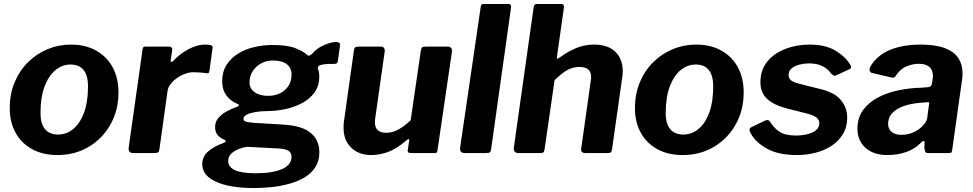

<svg xmlns="http://www.w3.org/2000/svg" viewBox="-20 -762 4845 956"><path d="M266.3 10Q193.4 10 139.9 -19.3Q86.3 -48.6 57.4 -101.4Q28.5 -154.3 28.5 -223.1Q28.5 -293.4 52.6 -351.6Q76.8 -409.8 119 -451.8Q161.2 -493.9 216.4 -516.9Q271.6 -540 332.7 -540Q406.3 -540 459.5 -509.7Q512.8 -479.4 541.4 -425.9Q569.9 -372.4 569.9 -302.3Q569.9 -212.6 529.8 -141.7Q489.7 -70.9 421 -30.4Q352.4 10 266.3 10ZM269.6 -92.1Q311.2 -92.1 344.7 -119.7Q378.3 -147.3 398.3 -200.8Q418.2 -254.2 418.2 -332.1Q418.2 -386 396.3 -413.4Q374.4 -440.7 330.7 -440.7Q290.1 -440.7 256.1 -413Q222.1 -385.2 201.9 -331.3Q181.6 -277.3 181.6 -199Q181.6 -146.1 204 -119.1Q226.3 -92.1 269.6 -92.1Z M641.6 0Q629.8 0 624.6 -7.3Q619.5 -14.6 620.5 -25L689.7 -515.6Q691.4 -524.9 693.9 -527.4Q696.5 -530 704.1 -530H823.4Q830.5 -530 834.7 -525.1Q838.8 -520.3 837.1 -508.9L830 -464.3Q829 -454.3 832.7 -453.4Q836.4 -452.6 842.5 -458.7Q866.3 -483.9 893.7 -502.1Q921.1 -520.4 948.7 -530.2Q976.3 -540 998.7 -540Q1018.7 -540 1029.5 -537Q1040.4 -534 1038.7 -524.7L1023.3 -413.2Q1021.9 -402 1019.2 -399.2Q1016.6 -396.4 1011 -397.1Q991.3 -400 972.6 -401.2Q953.8 -402.4 942.5 -402.4Q922.8 -402.4 901.2 -394.4Q879.6 -386.5 860.7 -373.1Q841.9 -359.6 829.3 -343.3Q816.8 -327 814.5 -310.6L773.8 -18.7Q772.1 -6.1 767 -3.1Q762 0 748.4 0H641.6Z M1245.6 174.3Q1124.9 174.3 1056 143.1Q987.1 112 987.1 55.8Q987.1 16.1 1018.3 -9.6Q1049.5 -35.2 1092.1 -49.7Q1102.3 -53.4 1104 -58Q1105.6 -62.7 1096.4 -66.4Q1074.2 -76 1062.6 -90.7Q1051 -105.5 1051 -129.9Q1051 -155.7 1067.5 -174.7Q1083.9 -193.7 1108.6 -207.3Q1133.2 -220.9 1155.9 -228.3Q1166.9 -232.4 1169.2 -236.8Q1171.6 -241.1 1162.3 -244.6Q1126.5 -259.6 1106.3 -288.1Q1086.2 -316.6 1086.2 -355.8Q1086.2 -403.5 1107.4 -437.8Q1128.6 -472 1164.6 -494.5Q1200.6 -517 1245.4 -527.5Q1290.1 -538 1337.3 -538Q1409.4 -538 1449.7 -522.6Q1489.9 -507.1 1510.4 -487.7Q1517.2 -481.6 1526 -487.8Q1534.8 -494 1541.9 -502.3Q1556.8 -518.1 1576.8 -529.1Q1596.9 -540.1 1617.1 -546.4Q1637.3 -552.8 1650.7 -552.8Q1662 -552.8 1668.1 -549.3Q1674.3 -545.8 1672.6 -533.8L1663.4 -465.9Q1661.7 -451.8 1657.3 -447.6Q1652.9 -443.4 1643.6 -443.8Q1628.6 -444.2 1613 -443.5Q1597.5 -442.7 1589.4 -440.9Q1555.5 -436.6 1564.2 -416.2Q1566.7 -410.5 1568.2 -401.6Q1569.7 -392.8 1569.7 -381.3Q1569.7 -334.3 1546 -301.6Q1522.3 -268.9 1483.7 -248.5Q1445.1 -228.1 1400.1 -218.6Q1355.1 -209 1312.3 -209Q1304.4 -209 1285.3 -207.9Q1266.2 -206.7 1244.6 -202.8Q1223 -198.9 1207.7 -190.8Q1192.3 -182.8 1192.3 -169.1Q1192.3 -159.5 1205.6 -155.9Q1218.9 -152.4 1248.3 -150.1L1390.1 -141.7Q1483.9 -136.2 1527 -100.3Q1570.1 -64.4 1570.1 -4.1Q1570.1 38.9 1550.4 69.9Q1530.7 100.9 1497.4 120.9Q1464 140.9 1422 152.6Q1379.9 164.4 1334.3 169.4Q1288.7 174.3 1245.6 174.3ZM1253.8 100.7Q1294.4 100.7 1327.3 95.5Q1360.3 90.4 1383.3 80.5Q1406.3 70.6 1419 55.2Q1431.6 39.7 1431.6 19.4Q1431.6 -1.5 1416 -11.5Q1400.5 -21.4 1361.6 -23L1209.8 -31.1Q1190.6 -28.5 1168.9 -20.1Q1147.2 -11.6 1131.7 2.7Q1116.3 17.1 1116.3 39.1Q1116.3 69.9 1149.8 85.3Q1183.4 100.7 1253.8 100.7ZM1315.7 -284.8Q1347.3 -284.8 1373.5 -297.1Q1399.6 -309.5 1415.7 -333.6Q1431.7 -357.7 1431.7 -392Q1431.7 -423.5 1408.2 -442.1Q1384.6 -460.8 1338.6 -460.8Q1307.7 -460.8 1281.2 -446.8Q1254.7 -432.8 1238.6 -408.2Q1222.4 -383.6 1222.4 -350.6Q1222.4 -321.5 1247.6 -303.1Q1272.8 -284.8 1315.7 -284.8Z M1828.1 10Q1766.7 10 1728.7 -26.8Q1690.6 -63.6 1690.6 -126.3Q1690.6 -133.4 1691 -141.4Q1691.4 -149.4 1692.4 -155.8L1742.1 -510.3Q1743.8 -522.4 1748.6 -526.2Q1753.5 -530 1766 -530H1876.4Q1887.1 -530 1892.1 -522.9Q1897.1 -515.7 1895.4 -504.3L1847.9 -170.8Q1846.9 -166 1846.8 -161.6Q1846.7 -157.2 1846.7 -154.1Q1846.7 -125.7 1861.7 -113.2Q1876.7 -100.7 1902.5 -100.7Q1936 -100.7 1966.7 -118.8Q1997.3 -137 2024.8 -163.2L2075.6 -511.3Q2077.3 -523.4 2082.5 -526.7Q2087.7 -530 2101 -530H2209.2Q2220.6 -530 2226.3 -522.9Q2232 -515.7 2230.3 -504.3L2158.3 -13.7Q2157.3 -5.4 2154.5 -2.7Q2151.7 0 2143.9 0H2025.3Q2018.4 0 2013.8 -2.9Q2009.1 -5.7 2010.1 -14L2017.7 -62.9Q2018.7 -68.6 2014.9 -69Q2011.1 -69.4 2004 -63.3Q1957.5 -23 1915 -6.5Q1872.5 10 1828.1 10Z M2425.5 -19.6Q2423.8 -6.1 2418.7 -3.1Q2413.7 0 2399.3 0H2293.2Q2280.5 0 2275.1 -7.1Q2269.8 -14.3 2270.8 -25.3L2373.5 -727.3Q2375.2 -736.9 2377.8 -739.4Q2380.4 -742 2388.2 -742H2513.5Q2527.4 -742 2524.4 -723.2Z M2559.3 0Q2548.2 0 2542.7 -7.3Q2537.2 -14.6 2538.2 -25L2637.4 -727.6Q2639.1 -736.9 2643.4 -739.4Q2647.8 -742 2655.3 -742H2775.4Q2790.4 -742 2787.7 -723.7L2753.2 -479.5Q2750.8 -465 2760.7 -471.8Q2796.5 -497.4 2826.2 -512.2Q2855.8 -527 2882.8 -533.5Q2909.7 -540 2937.2 -540Q3006.6 -540 3043.7 -504.4Q3080.7 -468.7 3080.7 -407.3Q3080.7 -399.9 3080.2 -392Q3079.7 -384 3078 -375.6L3027.6 -19.7Q3025.9 -7.6 3021.5 -3.8Q3017.2 0 3004.3 0H2893.3Q2870.1 0 2874.3 -25L2922 -363Q2923 -367.5 2923.2 -371.4Q2923.3 -375.3 2923.3 -378.8Q2923.3 -403.8 2909 -416.2Q2894.7 -428.6 2865 -428.6Q2842.6 -428.6 2822.1 -421Q2801.7 -413.3 2782.3 -398.5Q2762.9 -383.7 2741.4 -362.7L2691.5 -18.7Q2689.8 -6.1 2685.1 -3.1Q2680.4 0 2666.1 0Z M3379.3 10Q3306.4 10 3252.9 -19.3Q3199.3 -48.6 3170.4 -101.4Q3141.5 -154.3 3141.5 -223.1Q3141.5 -293.4 3165.6 -351.6Q3189.8 -409.8 3232 -451.8Q3274.2 -493.9 3329.4 -516.9Q3384.6 -540 3445.7 -540Q3519.3 -540 3572.5 -509.7Q3625.8 -479.4 3654.4 -425.9Q3682.9 -372.4 3682.9 -302.3Q3682.9 -212.6 3642.8 -141.7Q3602.7 -70.9 3534 -30.4Q3465.4 10 3379.3 10ZM3382.6 -92.1Q3424.2 -92.1 3457.7 -119.7Q3491.3 -147.3 3511.3 -200.8Q3531.2 -254.2 3531.2 -332.1Q3531.2 -386 3509.3 -413.4Q3487.4 -440.7 3443.7 -440.7Q3403.1 -440.7 3369.1 -413Q3335.1 -385.2 3314.9 -331.3Q3294.6 -277.3 3294.6 -199Q3294.6 -146.1 3317 -119.1Q3339.3 -92.1 3382.6 -92.1Z M3949.4 10Q3852.1 10 3793.9 -24.4Q3735.6 -58.7 3714.3 -105.9Q3707 -121.4 3721.3 -128.7L3786.3 -160.2Q3796.5 -165.1 3803.6 -163.9Q3810.7 -162.8 3816.7 -152.6Q3831.7 -126.5 3860.2 -106.8Q3888.6 -87.1 3944.9 -87.1Q3958.3 -87.1 3977.7 -89.6Q3997.2 -92 4015.5 -98.4Q4033.9 -104.8 4046.7 -117.1Q4059.5 -129.5 4059.5 -149.7Q4059.5 -165.2 4045.7 -176.5Q4031.9 -187.9 3997.6 -196.8L3898.6 -221.8Q3832.4 -239 3799.3 -270Q3766.2 -301 3766.2 -351.8Q3766.2 -413.7 3800.6 -455.6Q3835 -497.4 3890.9 -518.7Q3946.7 -540 4011.4 -540Q4089.8 -540 4140 -509.9Q4190.2 -479.9 4214.3 -438.2Q4217.8 -433 4217.5 -427.1Q4217.2 -421.2 4209.2 -417L4143.3 -386.9Q4135.6 -383.8 4130.6 -385.9Q4125.6 -387.9 4115.8 -398.8Q4101.8 -418.8 4074.9 -432.6Q4048.1 -446.4 4008.4 -446.4Q3985.1 -446.4 3961.4 -440.5Q3937.7 -434.5 3922.1 -421.9Q3906.5 -409.2 3906.5 -388.4Q3906.5 -374.3 3915.8 -364.6Q3925.1 -354.9 3953.8 -346.5L4064.2 -318.7Q4135.6 -302 4167 -263.7Q4198.4 -225.3 4198.4 -176.7Q4198.4 -128.8 4176.6 -93.5Q4154.9 -58.1 4119 -35.1Q4083.2 -12.1 4038.8 -1.1Q3994.5 10 3949.4 10Z M4562.7 -48.6Q4531.4 -17.9 4488.7 -3.9Q4445.9 10 4398.8 10Q4328.2 10 4288.8 -26.6Q4249.3 -63.1 4249.3 -120.1Q4249.3 -176.8 4278.5 -215.5Q4307.7 -254.2 4354.6 -278.2Q4401.4 -302.1 4456.7 -313Q4512 -324 4563.4 -325.1L4598.8 -327.7Q4617.8 -328.3 4620.5 -346.5L4623.8 -367.6Q4624.8 -372.1 4625 -376.4Q4625.1 -380.6 4625.1 -384.4Q4625.1 -413.9 4607.2 -429.1Q4589.3 -444.3 4555.7 -444.3Q4523.6 -444.3 4492.7 -431.3Q4461.7 -418.4 4438.5 -382.3Q4435.5 -377.2 4431.4 -375.8Q4427.3 -374.4 4417.1 -376.4L4320.3 -399.2Q4314 -401.2 4310.7 -408Q4307.3 -414.7 4314.6 -432.3Q4348.3 -487.6 4412.2 -513.8Q4476.1 -540 4564 -540Q4639.5 -540 4685.4 -522.1Q4731.3 -504.3 4752 -472.3Q4772.7 -440.3 4772.7 -397.4Q4772.7 -390.4 4772.2 -383.3Q4771.7 -376.1 4770.7 -368.1L4721.4 -17.6Q4719.7 -5.1 4717 -2.6Q4714.3 0 4702.9 0H4600.1Q4589.7 0 4586.7 -7.1Q4583.7 -14.3 4582.5 -25.7L4583.8 -51.8Q4582.4 -70.3 4562.7 -48.6ZM4605.6 -240.6Q4607.3 -249.3 4605.8 -251.6Q4604.4 -253.9 4596 -252.9L4560.1 -250.2Q4539.4 -248.6 4512.2 -242.9Q4485 -237.2 4459.9 -225.5Q4434.7 -213.7 4418.4 -193.9Q4402.1 -174 4402.1 -144.4Q4402.1 -120.6 4419 -105.7Q4435.9 -90.7 4467.3 -90.7Q4494.7 -90.7 4517.4 -99Q4540.1 -107.3 4556.2 -119.3Q4572.5 -131.6 4583.9 -146.5Q4595.3 -161.4 4596.8 -175.6Z"/></svg>

Font: Libre Franklin Thin
Style: Italic
Weight: 100
Italic angle: -8°
Designer: Pablo Impallari, Rodrigo Fuenzalida, Nhung Nguyen
Foundry: Impallari Type
Version: Version 3.000